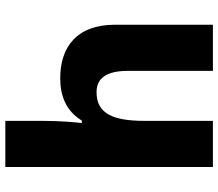

<svg xmlns="http://www.w3.org/2000/svg" viewBox="-68 -732 800 703"><g transform="rotate(-90 331.5 -380.0)"><path d="M241 -627V-760H72V0H241V-251C241 -363 266 -426 346 -426C399 -426 424 -387 424 -311V0H593V-358C593 -499 511 -559 397 -559C331 -559 277 -537 242 -480H233C236 -504 241 -560 241 -627Z"/></g></svg>

Font: Noto Sans Telugu ExtraBold
Style: Regular
Weight: 800
Designer: Jelle Bosma - Monotype Design Team
Foundry: Monotype Imaging Inc.
Version: Version 2.005